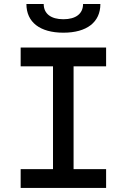

<svg xmlns="http://www.w3.org/2000/svg" viewBox="-20 -928 626 948"><path d="M82 0H503.9V-92.8H343.3V-600.6H503.9V-693.4H82V-600.6H241.7V-92.8H82ZM293 -766.6C408.7 -766.6 475.6 -818.4 475.6 -908.2H390.1C390.1 -860.4 354.5 -833 293 -833C231.4 -833 195.8 -860.4 195.8 -908.2H110.4C110.4 -818.4 177.2 -766.6 293 -766.6Z"/></svg>

Font: Cascadia Code PL
Style: Regular
Weight: 400
Monospace: yes
Designer: Aaron Bell
Foundry: Saja Typeworks
Version: Version 2404.023